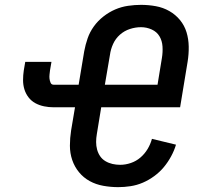

<svg xmlns="http://www.w3.org/2000/svg" viewBox="-20 -763 840 791"><path d="M467 8Q436 8 405.5 2.5Q375 -3 349.5 -17Q324 -31 305.5 -53.5Q287 -76 277.5 -104Q268 -132 268 -163Q268 -194 273 -226L289 -321H201Q181 -321 161.5 -325Q142 -329 125.5 -338Q109 -347 97.5 -362Q86 -377 80.5 -395Q75 -413 75 -433Q75 -453 78 -473L84 -508H192L186 -473Q185 -464 184 -455.5Q183 -447 184 -438.5Q185 -430 188.5 -422Q192 -414 201 -414H304L327 -552Q332 -579 341 -605Q350 -631 366.5 -654Q383 -677 406 -695Q429 -713 454.5 -724Q480 -735 507.5 -739Q535 -743 561 -743Q592 -743 622 -737.5Q652 -732 677.5 -717.5Q703 -703 721.5 -680.5Q740 -658 748.5 -630Q757 -602 757.5 -571Q758 -540 753 -509L722 -321H397L379 -211Q376 -194 376 -178Q376 -162 380 -147Q384 -132 392.5 -119.5Q401 -107 414.5 -99Q428 -91 443.5 -87.5Q459 -84 475 -84Q497 -84 519 -91.5Q541 -99 558.5 -114Q576 -129 588 -149Q600 -169 606 -191L705 -167Q698 -143 685 -119Q672 -95 655 -74.5Q638 -54 615.5 -37.5Q593 -21 568.5 -10.5Q544 0 518 4Q492 8 467 8ZM412 -414H629L647 -524Q651 -548 649.5 -571.5Q648 -595 637 -613.5Q626 -632 605 -641.5Q584 -651 561 -651Q538 -651 515 -643.5Q492 -636 474 -620Q456 -604 446 -582Q436 -560 433 -537Z"/></svg>

Font: Iosevka Aile Semibold
Style: Italic
Weight: 600
Italic angle: -9°
Designer: Belleve Invis
Foundry: Belleve Invis
Version: Version 31.1.0; ttfautohint (v1.8.4)